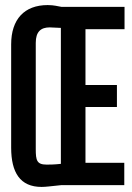

<svg xmlns="http://www.w3.org/2000/svg" viewBox="-20 -730 519 757"><path d="M168 -710C76 -710 24 -654 24 -555V-148C24 -50 59 7 144 7C162 7 180 4 221 0H470V-88H317V-308H441V-395H317V-615H471V-703H222C208 -705 194 -710 168 -710ZM220 -84C194 -81 174 -81 164 -81C125 -81 121 -98 121 -142V-561C121 -605 141 -622 176 -622C184 -622 202 -621 220 -620Z"/></svg>

Font: Modon Arabic
Style: Bold
Weight: 700
Designer: Ahmedzaza
Foundry: Ahmedzaza
Version: Version 2.010